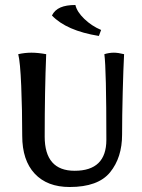

<svg xmlns="http://www.w3.org/2000/svg" viewBox="-20 -744 569 769"><path d="M69 -200Q69 -303 65 -400Q61 -497 53 -527Q79 -533 106 -533Q132 -533 165 -527Q159 -381 159 -197Q159 -60 279 -60Q406 -60 406 -184Q406 -467 398 -527Q417 -533 436 -533Q453 -533 477 -527Q474 -470 471.5 -374Q469 -278 469 -205Q469 -113 421 -54Q373 5 259 5Q169 5 119 -48.5Q69 -102 69 -200ZM188 -682Q199 -704 222 -714Q245 -724 282 -724Q288 -697 317.5 -668.5Q347 -640 385 -624L376 -600Q246 -621 188 -682Z"/></svg>

Font: Mirza
Style: Regular
Weight: 400
Designer: Arabic design by Kourosh Beigpour, Latin design by Eduardo Tunni, engineering by Lasse Fister
Version: Version 1.000